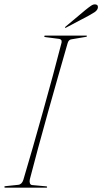

<svg xmlns="http://www.w3.org/2000/svg" viewBox="-20 -864 471 884"><path d="M117.5 -39Q115 -28.5 117.5 -20.8Q120 -13 127.5 -12L193 -6Q197 -6 197 -3Q197 0 194 0H5Q0 0 0 -3Q0 -7 6 -7L63.5 -13Q80.5 -14.5 87.5 -36Q108 -104.5 131.2 -185.5Q154.5 -266.5 178.2 -351.8Q202 -437 224 -518.2Q246 -599.5 263.5 -668Q265 -676.5 261.2 -680.5Q257.5 -684.5 252 -685L190 -693Q183.5 -694 183.5 -697Q183.5 -700 187.5 -700H377.5Q380.5 -700 380.5 -698Q380.5 -695 374 -694L309 -683Q295.5 -681.5 291 -664Q271 -595 247.8 -513.2Q224.5 -431.5 200.8 -346.8Q177 -262 155.5 -182.5Q134 -103 117.5 -39ZM371.5 -816.5Q388 -830 399.5 -837.8Q411 -845.5 420.5 -843.5Q428.5 -842 430.2 -836.2Q432 -830.5 429.5 -824Q425.5 -814.5 414.8 -807.5Q404 -800.5 389.5 -792.5L284.5 -737Q280 -735 279 -736.5Q278.5 -738.5 282 -741.5Z"/></svg>

Font: Fraunces 144pt S000 Thin
Style: Italic
Weight: 100
Italic angle: -16°
Version: Version 1.000; ttfautohint (v1.8.3)